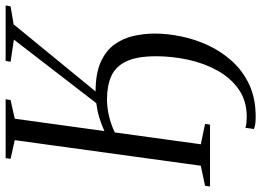

<svg xmlns="http://www.w3.org/2000/svg" viewBox="-154 -638 949 698"><g transform="rotate(-90 321.0 -288.5)"><path d="M246.5 166Q230.5 166 219.8 164.5Q209 163 201.5 159.5L206 128.5Q213.5 131.5 224.8 132.5Q236 133.5 245.5 133.5Q304 133.5 345.8 104.2Q387.5 75 414.2 26.5Q441 -22 453.5 -80Q466 -138 466 -195.5Q466 -265.5 447.5 -304.2Q429 -343 394 -358.8Q359 -374.5 309.5 -374.5Q279 -374.5 247 -366.8Q215 -359 189 -346L146 -33.5L220 -18L217.5 0H-7.5L-5 -18L68 -33.5L161 -710L93 -725L95.5 -743H309.5L307 -725L239 -710L194 -384Q220 -395.5 244 -402.8Q268 -410 295.5 -413.5L526.5 -713L446 -725L449 -743H650.5L647.5 -725L582 -714L338 -416Q402.5 -416 443.8 -397.8Q485 -379.5 507.8 -348.8Q530.5 -318 539.5 -279.5Q548.5 -241 548.5 -200.5Q548.5 -155.5 538.2 -105.2Q528 -55 505.8 -7Q483.5 41 448 80.2Q412.5 119.5 362.5 142.8Q312.5 166 246.5 166Z"/></g></svg>

Font: Merriweather 144pt Light
Style: Italic
Weight: 300
Italic angle: -7.8°
Version: Version 2.101